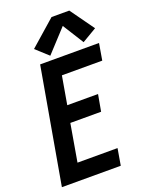

<svg xmlns="http://www.w3.org/2000/svg" viewBox="-177 -1064 877 1149"><g transform="rotate(-20 261.5 -489.0)"><path d="M11 0 140 -735H515L497 -629H240L209 -450H405L386 -344H190L149 -106H404L386 0ZM215 -763 137 -834 301 -978H414L523 -826L430 -771L346 -905Z"/></g></svg>

Font: Iosevka SS08
Style: Bold Italic
Weight: 700
Italic angle: -10°
Monospace: yes
Designer: Belleve Invis
Foundry: Belleve Invis
Version: 2.1.0; ttfautohint (v1.8.2)